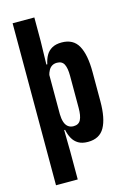

<svg xmlns="http://www.w3.org/2000/svg" viewBox="-126 -725 646 960"><g transform="rotate(-15 197.0 -245.0)"><path d="M251.5 7Q221 7 201.8 -4.5Q182.5 -16 171.5 -36Q160.5 -56 155.5 -81H128L150.5 -163Q151 -139.5 156.5 -122.5Q162 -105.5 173.5 -96.5Q185 -87.5 202 -87.5Q228.5 -87.5 239 -108.2Q249.5 -129 249.5 -169.5V-335.5Q249.5 -375.5 239.2 -395.5Q229 -415.5 202.5 -415.5Q188 -415.5 177.2 -409Q166.5 -402.5 159.8 -390.5Q153 -378.5 149.5 -363L129.5 -420.5H154.5Q159.5 -446 170.5 -465.5Q181.5 -485 201.2 -496.2Q221 -507.5 251.5 -507.5Q311.5 -507.5 337.2 -461Q363 -414.5 363 -324.5V-173.5Q363 -84.5 337.2 -38.8Q311.5 7 251.5 7ZM40 175V-663.5H152.5V-540.5L149 -391L150.5 -382.5V-116.5V-101.5L152.5 29.5V175Z"/></g></svg>

Font: Anek Tamil Condensed SemiBold
Style: Regular
Weight: 600
Width: 3
Designer: Aadarsh Rajan (Tamil), Yesha Goshar (Latin)
Foundry: Ek Type
Version: Version 1.003